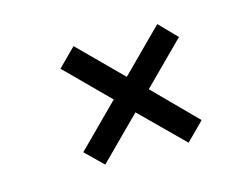

<svg xmlns="http://www.w3.org/2000/svg" viewBox="-55 -384 610 468"><g transform="rotate(-15 250.0 -150.0)"><path d="M264 -105 160 -1 116 -44 221 -149 115 -255 160 -300 266 -194 371 -299 414 -255 310 -151 415 -45 370 0Z"/></g></svg>

Font: Josefin Slab SemiBold
Style: Regular
Weight: 600
Designer: Santiago Orozco
Foundry: Typemade
Version: Version 2.000